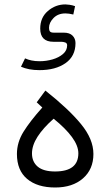

<svg xmlns="http://www.w3.org/2000/svg" viewBox="-20 -835 490 853"><path d="M91.3 -575.7Q104 -569.8 119.9 -566.4Q135.7 -563 156.2 -563Q185.1 -563 213.1 -571Q241.2 -579.1 259.8 -595Q278.3 -610.8 278.3 -633.8Q278.3 -643.6 269.3 -646.5Q260.3 -649.4 252.4 -649.4H217.3Q158.7 -649.4 158.7 -708Q158.7 -756.8 192.6 -786.1Q226.6 -815.4 270.5 -815.4Q277.3 -815.4 289.3 -813.7Q301.3 -812 313.5 -807.6L305.7 -770.5Q295.9 -772.9 286.9 -774.2Q277.8 -775.4 270.5 -775.4Q237.8 -775.4 217.8 -754.9Q197.8 -734.4 197.8 -711.4Q197.8 -700.7 201.9 -695.3Q206.1 -689.9 219.7 -689.9H263.7Q289.1 -689.9 302.2 -676.8Q315.4 -663.6 315.4 -643.6Q315.4 -585.4 271 -554.4Q226.6 -523.4 155.3 -523.4Q130.9 -523.4 110.4 -527.3Q89.8 -531.2 73.2 -538.6ZM181.6 -432.6Q284.7 -351.1 339.8 -283.9Q395 -216.8 395 -150.9Q395 -83 348.6 -42.5Q302.2 -2 225.1 -2Q146 -2 100.6 -40Q55.2 -78.1 55.2 -150.9Q55.2 -202.6 84.5 -249.8Q113.8 -296.9 168 -357.4L143.1 -380.4ZM218.3 -307.6Q171.4 -266.1 146.7 -227.5Q122.1 -189 122.1 -153.3Q122.1 -116.2 147.5 -94.7Q172.9 -73.2 224.6 -73.2Q328.1 -73.2 328.1 -153.8Q328.1 -187.5 299.6 -226.3Q271 -265.1 218.3 -307.6Z"/></svg>

Font: Vazir Light WOL-UI
Style: Light-WOL-UI
Weight: 300
Designer: Saber Rastikerdar
Foundry: Saber Rastikerdar
Version: Version 30.1.0